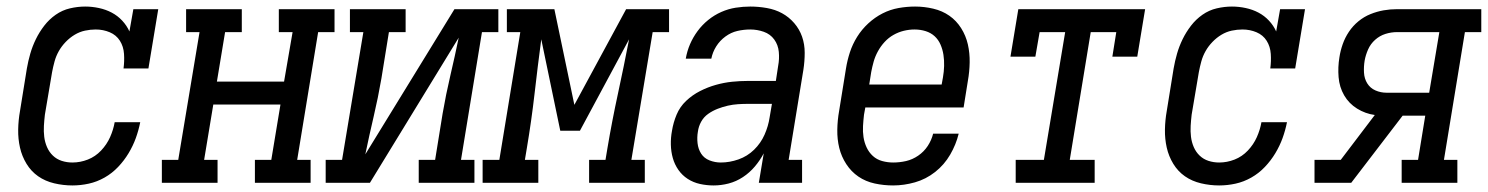

<svg xmlns="http://www.w3.org/2000/svg" viewBox="-20 -558 4541 586"><path d="M201 8Q173 8 145.5 1.5Q118 -5 96.5 -20Q75 -35 61 -58Q47 -81 41 -107.5Q35 -134 35.5 -162.5Q36 -191 41 -219L62 -349Q66 -372 72.5 -394.5Q79 -417 89.5 -438.5Q100 -460 115 -479.5Q130 -499 150 -513Q170 -527 193.5 -532.5Q217 -538 240 -538Q261 -538 282 -533.5Q303 -529 321 -519.5Q339 -510 353 -495Q367 -480 375 -462L387 -530H463L433 -349H357Q360 -371 358.5 -393.5Q357 -416 346 -433.5Q335 -451 315 -459.5Q295 -468 272 -468Q256 -468 239.5 -464.5Q223 -461 208 -452Q193 -443 180.5 -430Q168 -417 159.5 -402Q151 -387 146.5 -370.5Q142 -354 139 -338L117 -208Q115 -191 114 -174Q113 -157 115 -140.5Q117 -124 123.5 -109Q130 -94 141.5 -83Q153 -72 168.5 -67Q184 -62 201 -62Q225 -62 248 -71Q271 -80 288.5 -98.5Q306 -117 316 -139.5Q326 -162 330 -185H408Q403 -160 394.5 -136.5Q386 -113 372.5 -90.5Q359 -68 340.5 -48.5Q322 -29 299 -16Q276 -3 251 2.5Q226 8 201 8Z M474 0V-70H524L589 -460H548V-530H718V-460H667L642 -309H847L873 -460H831V-530H1001V-460H951L887 -70H928V0H758V-70H808L836 -239H631L603 -70H644V0Z M974 0V-70H1024L1089 -460H1048V-530H1218V-460H1167L1144 -318Q1134 -260 1120.5 -202.5Q1107 -145 1095 -87L1367 -530H1501V-460H1451L1387 -70H1428V0H1258V-70H1308L1331 -212Q1341 -270 1354.5 -327.5Q1368 -385 1380 -443L1109 0Z M1453 0V-70H1504L1568 -460H1527V-530H1672L1733 -238L1891 -530H2022V-460H1972L1907 -70H1948V0H1778V-70H1828L1834 -106Q1848 -189 1866 -272Q1884 -355 1900 -438L1750 -159H1690L1632 -438Q1621 -355 1611.5 -272Q1602 -189 1588 -106L1582 -70H1623V0Z M2158 8Q2137 8 2116.5 3.5Q2096 -1 2079 -12Q2062 -23 2050.5 -39.5Q2039 -56 2033.5 -75.5Q2028 -95 2027.5 -116.5Q2027 -138 2031 -159Q2035 -184 2045 -208Q2055 -232 2074 -250Q2093 -268 2116.5 -280Q2140 -292 2165 -299Q2190 -306 2214.5 -308.5Q2239 -311 2263 -311H2348L2355 -357Q2359 -378 2357 -399.5Q2355 -421 2343 -437.5Q2331 -454 2311 -461Q2291 -468 2270 -468Q2250 -468 2230.5 -463.5Q2211 -459 2194 -446.5Q2177 -434 2166 -416.5Q2155 -399 2151 -379H2073Q2077 -402 2086 -423Q2095 -444 2109 -463Q2123 -482 2141.5 -497Q2160 -512 2181.5 -521.5Q2203 -531 2225.5 -534.5Q2248 -538 2270 -538Q2295 -538 2320.5 -533.5Q2346 -529 2367 -517.5Q2388 -506 2404 -487.5Q2420 -469 2428 -446Q2436 -423 2436 -397Q2436 -371 2432 -345L2387 -70H2428V0H2296L2311 -90Q2300 -69 2284 -50Q2268 -31 2247.5 -17.5Q2227 -4 2204 2Q2181 8 2158 8ZM2180 -62Q2207 -62 2234 -71.5Q2261 -81 2281.5 -101Q2302 -121 2313.5 -147Q2325 -173 2329 -200L2336 -241H2263Q2248 -241 2232.5 -240Q2217 -239 2201.5 -235.5Q2186 -232 2170.5 -226Q2155 -220 2141.5 -210.5Q2128 -201 2120 -186.5Q2112 -172 2110 -156Q2107 -139 2109 -121Q2111 -103 2120 -89Q2129 -75 2145.5 -68.5Q2162 -62 2180 -62Z M2706 8Q2677 8 2649.5 2Q2622 -4 2600 -19Q2578 -34 2563 -57Q2548 -80 2541.5 -106.5Q2535 -133 2535.5 -162Q2536 -191 2541 -219L2562 -349Q2566 -374 2574 -398.5Q2582 -423 2596 -445.5Q2610 -468 2630 -486.5Q2650 -505 2673.5 -517Q2697 -529 2722.5 -533.5Q2748 -538 2773 -538Q2801 -538 2828.5 -531.5Q2856 -525 2877.5 -510Q2899 -495 2913.5 -472Q2928 -449 2934 -422.5Q2940 -396 2939.5 -367.5Q2939 -339 2934 -311L2921 -230H2621L2617 -208Q2615 -191 2614 -173.5Q2613 -156 2615.5 -139.5Q2618 -123 2625 -108Q2632 -93 2644 -82Q2656 -71 2672.5 -66.5Q2689 -62 2706 -62Q2726 -62 2745.5 -66.5Q2765 -71 2782.5 -83Q2800 -95 2811.5 -112.5Q2823 -130 2828 -150H2906Q2898 -117 2880 -86Q2862 -55 2834 -33Q2806 -11 2772.5 -1.5Q2739 8 2706 8ZM2633 -300H2854L2858 -322Q2861 -339 2861.5 -356.5Q2862 -374 2859.5 -390.5Q2857 -407 2850.5 -422Q2844 -437 2832.5 -447.5Q2821 -458 2805 -463Q2789 -468 2771 -468Q2755 -468 2738.5 -464Q2722 -460 2707 -451.5Q2692 -443 2680 -430Q2668 -417 2659.5 -401.5Q2651 -386 2646.5 -370Q2642 -354 2639 -338Z M3080 0V-70H3166L3231 -460H3153L3140 -385H3064L3088 -530H3475L3451 -385H3375L3387 -460H3309L3245 -70H3321V0Z M3701 8Q3673 8 3645.5 1.5Q3618 -5 3596.5 -20Q3575 -35 3561 -58Q3547 -81 3541 -107.5Q3535 -134 3535.5 -162.5Q3536 -191 3541 -219L3562 -349Q3566 -372 3572.5 -394.5Q3579 -417 3589.5 -438.5Q3600 -460 3615 -479.5Q3630 -499 3650 -513Q3670 -527 3693.5 -532.5Q3717 -538 3740 -538Q3761 -538 3782 -533.5Q3803 -529 3821 -519.5Q3839 -510 3853 -495Q3867 -480 3875 -462L3887 -530H3963L3933 -349H3857Q3860 -371 3858.5 -393.5Q3857 -416 3846 -433.5Q3835 -451 3815 -459.5Q3795 -468 3772 -468Q3756 -468 3739.5 -464.5Q3723 -461 3708 -452Q3693 -443 3680.5 -430Q3668 -417 3659.5 -402Q3651 -387 3646.5 -370.5Q3642 -354 3639 -338L3617 -208Q3615 -191 3614 -174Q3613 -157 3615 -140.5Q3617 -124 3623.5 -109Q3630 -94 3641.5 -83Q3653 -72 3668.5 -67Q3684 -62 3701 -62Q3725 -62 3748 -71Q3771 -80 3788.5 -98.5Q3806 -117 3816 -139.5Q3826 -162 3830 -185H3908Q3903 -160 3894.5 -136.5Q3886 -113 3872.5 -90.5Q3859 -68 3840.5 -48.5Q3822 -29 3799 -16Q3776 -3 3751 2.5Q3726 8 3701 8Z M3992 0V-70H4072L4176 -207Q4147 -211 4122 -226.5Q4097 -242 4082.5 -267Q4068 -292 4065.5 -322.5Q4063 -353 4068 -383Q4071 -403 4078 -423Q4085 -443 4097 -461Q4109 -479 4126 -493Q4143 -507 4163 -515Q4183 -523 4203 -526.5Q4223 -530 4244 -530H4501V-460H4451L4387 -70H4428V0H4258V-70H4308L4330 -205H4261L4104 0ZM4212 -275H4342L4373 -460H4244Q4226 -460 4208.5 -454.5Q4191 -449 4177 -436.5Q4163 -424 4155.5 -407Q4148 -390 4145 -373Q4142 -355 4143 -336.5Q4144 -318 4153 -303.5Q4162 -289 4178 -282Q4194 -275 4212 -275Z"/></svg>

Font: Iosevka Curly Slab Oblique
Style: Regular
Weight: 400
Italic angle: -9°
Monospace: yes
Designer: Belleve Invis
Foundry: Belleve Invis
Version: Version 11.1.0; ttfautohint (v1.8.3)